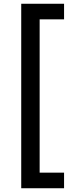

<svg xmlns="http://www.w3.org/2000/svg" viewBox="-20 -892 382 1022"><path d="M321 110H93V-872H321V-789H191V27H321Z"/></svg>

Font: Open Sauce Two Medium
Style: Regular
Weight: 500
Designer: Alfredo Marco Pradil
Foundry: Creative Sauce Fz LLC
Version: Version 1.477